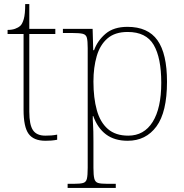

<svg xmlns="http://www.w3.org/2000/svg" viewBox="-20 -677 900 937"><path d="M202 10Q144 10 119.5 -24Q95 -58 95 -141V-511H17V-531Q38 -531 53.5 -536.5Q69 -542 79 -551Q89 -560 96 -584Q103 -608 103 -657H123V-536H250V-511H123V-132Q123 -68 141 -41.5Q159 -15 201 -15Q218 -15 230.5 -16Q243 -17 259 -20V5Q243 8 229.5 9Q216 10 202 10Z M310 240V220H341Q371 220 385.5 216Q400 212 404 195.5Q408 179 408 142V-442Q408 -477 404 -492.5Q400 -508 384 -512Q368 -516 331 -516H287V-536H432L435 -432H439Q456 -479 495.5 -512.5Q535 -546 602 -546Q702 -546 748.5 -480.5Q795 -415 795 -278Q795 -130 743.5 -60Q692 10 603 10Q539 10 497.5 -21Q456 -52 435 -111H433Q432 -99 434 -70.5Q436 -42 436 13V142Q436 179 440.5 195.5Q445 212 459 216Q473 220 503 220H545V240ZM606 -15Q683 -15 725 -82Q767 -149 767 -273Q767 -395 730 -458Q693 -521 603 -521Q541 -521 504.5 -489.5Q468 -458 452 -403Q436 -348 436 -279Q436 -199 452.5 -139.5Q469 -80 506.5 -47.5Q544 -15 606 -15Z"/></svg>

Font: Noto Rashi Hebrew Thin
Style: Regular
Weight: 250
Version: Version 1.006